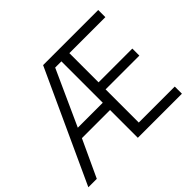

<svg xmlns="http://www.w3.org/2000/svg" viewBox="-158 -936 1158 1158"><g transform="rotate(-45 420.5 -357.0)"><path d="M797 0V-61H490V-344H778V-404H490V-653H797V-714H327L-1 0H71L181 -237H421V0ZM208 -299 368 -652H421V-299Z"/></g></svg>

Font: Noto Kufi Arabic Light
Style: Regular
Weight: 300
Designer: Monotype Design Team, David Williams, Khaled Hosny
Foundry: Google LLC
Version: Version 2.109